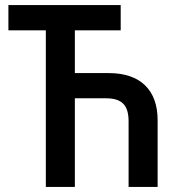

<svg xmlns="http://www.w3.org/2000/svg" viewBox="-20 -734 699 754"><path d="M454 -714H13V-615H160V0H274V-348H396C460 -348 485 -320 485 -257V0H599V-262C599 -381 531 -447 407 -447H274V-615H454Z"/></svg>

Font: Noto Sans UI SemiCondensed Medium
Style: Regular
Weight: 500
Width: 4
Designer: Monotype Design Team
Foundry: Monotype Imaging Inc.
Version: Version 1.901